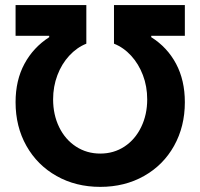

<svg xmlns="http://www.w3.org/2000/svg" viewBox="-20 -727 790 757"><path d="M174 -580.4V-585.8H41.4V-707H320.4V-554.8Q282.8 -539.7 253 -507.4Q223.2 -475.1 206.3 -430.5Q189.4 -385.9 189.4 -335.1Q189.4 -275 213.1 -226Q236.9 -177 279.5 -149.2Q322 -121.5 375.3 -121.5Q428.7 -121.5 470.8 -149.2Q512.9 -177 536.6 -226Q560.4 -275 560.4 -335.1Q560.4 -386.3 543.5 -430.7Q526.6 -475.1 497 -507.4Q467.4 -539.7 429.4 -554.8V-707H708.8V-585.8H576.3V-580.4Q639.4 -540.8 674.1 -475.7Q708.8 -410.6 708.8 -324Q708.8 -228.2 666.3 -152Q623.8 -75.9 547.8 -33.1Q471.8 9.8 375.3 9.8Q279 9.8 203 -33.1Q127 -75.9 84.2 -151.8Q41.4 -227.7 41.4 -324Q41.4 -410.6 76.4 -475.3Q111.3 -540 174 -580.4Z"/></svg>

Font: Pretendard Std Variable
Style: Regular
Weight: 400
Designer: Base glyphs from Inter by Rasmus Andersson; Hangeul glyphs from Noto Sans CJK(Source Han Sans) by Jang Soo-young and Kan
Foundry: Kil Hyung-jin
Version: Version 1.309;Glyphs 3.2 (3225)